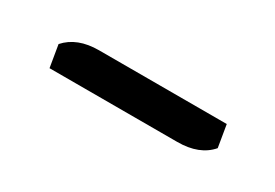

<svg xmlns="http://www.w3.org/2000/svg" viewBox="-9 -149 650 453"><g transform="rotate(30 316.5 77.5)"><path d="M451 125H103L93 65Q124 30 183 30H531L541 90Q511 125 451 125Z"/></g></svg>

Font: Patua One
Style: Regular
Weight: 400
Designer: luciano Vergara
Foundry: Luciano Vergara
Version: Version 1.002